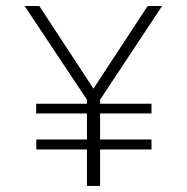

<svg xmlns="http://www.w3.org/2000/svg" viewBox="-20 -615 620 635"><path d="M311 -285.2 516.1 -595.2H468.3L289.1 -321.8L109.9 -595.2H61.5L267.6 -285.2V-272H99.6V-239.7H267.6V-153.8H100.1V-120.6H267.6V0H311V-120.6H481V-153.8H311V-239.7H481V-272H311Z"/></svg>

Font: Now Light
Style: Regular
Weight: 300
Designer: Alfredo Marco Pradil
Foundry: Alfredo Marco Pradil
Version: Version 1.200;hotconv 1.0.109;makeotfexe 2.5.65596